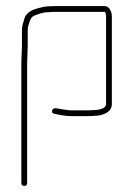

<svg xmlns="http://www.w3.org/2000/svg" viewBox="-20 -435 437 630"><path d="M71 -286V-337C71 -342 72 -347 73 -351C78 -364 79 -377 91 -383C107 -389 119 -395 140 -395C148 -396 154 -396 159 -396H324C327 -393 328 -385 328 -382V-93C328 -79 305 -74 290 -74C282 -73 274 -73 267 -73H214C204 -73 197 -75 186 -76C174 -77 154 -86 151 -72C150 -66 152 -63 158 -62C174 -58 196 -54 214 -54H267C274 -54 282 -54 290 -55C317 -55 347 -67 347 -93V-382C347 -397 338 -415 324 -415H159C147 -415 126 -414 117 -411C90 -405 65 -397 59 -370C56 -360 52 -350 52 -337V-285C52 -274 50 -238 50 -226V166C50 172 54 175 60 175C66 175 69 172 69 166V-226C69 -239 71 -274 71 -286Z"/></svg>

Font: Electronic
Style: ExThn
Weight: 100
Version: Version 1.011